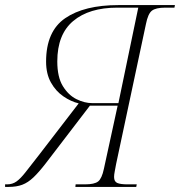

<svg xmlns="http://www.w3.org/2000/svg" viewBox="-45 -734 707 754"><path d="M-25 0V-10H-17Q4 -10 20 -21.5Q36 -33 55.5 -58Q75 -83 107 -124L264 -328Q234 -335 204 -355.5Q174 -376 155 -410Q136 -444 136 -492Q136 -611 211 -662.5Q286 -714 420 -714H642L640 -704H604Q567 -704 551.5 -692Q536 -680 528 -639L411 -90Q408 -73 405.5 -60.5Q403 -48 403 -39Q403 -21 415.5 -15.5Q428 -10 456 -10H492L490 0H251L252 -10H289Q326 -10 340.5 -21.5Q355 -33 363 -71L417 -319H308L135 -93Q108 -58 86.5 -37.5Q65 -17 42.5 -8.5Q20 0 -11 0ZM317 -329H420L498 -704H416Q305 -704 242.5 -651.5Q180 -599 180 -493Q180 -431 202 -395.5Q224 -360 255.5 -344.5Q287 -329 317 -329Z"/></svg>

Font: Noto Serif Display ExtraLight
Style: Italic
Weight: 200
Italic angle: -12°
Designer: Monotype Design Team
Foundry: Monotype Imaging Inc.
Version: Version 2.009